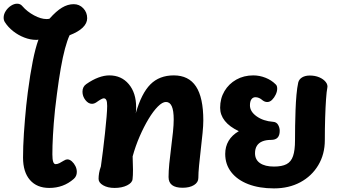

<svg xmlns="http://www.w3.org/2000/svg" viewBox="-27 -1023 1879 1059"><path d="M244.7 13.6Q176.3 13.6 138.2 -30.3Q100.1 -74.1 100.1 -153.7Q100.1 -182.1 101.2 -216.4Q102.3 -250.7 104.9 -288.3Q107.6 -326 110.7 -364.9Q113.8 -403.9 117.8 -441.6Q121.8 -479.3 126.3 -513.7Q139.2 -612.7 153.8 -685.7Q168.3 -758.7 185.1 -804.4Q182.1 -803.8 179.3 -803.4Q176.4 -803.1 172.4 -803.1Q140.1 -803.1 106.8 -816.1Q73.4 -829 45.3 -851.2Q17.2 -873.4 -0.3 -901.2Q-6.9 -911.6 -6.9 -925.4Q-6.9 -944.4 4.7 -962.3Q16.2 -980.2 33.5 -991.4Q50.8 -1002.6 67.6 -1002.6Q85.6 -1002.6 96.4 -989.1Q122.8 -958.7 160.8 -938.3Q198.9 -917.9 229.6 -917.9Q234 -917.9 237.7 -918.3Q241.3 -918.8 245.9 -919.7Q283.2 -961.9 315 -980.9Q346.8 -1000 379.4 -1000Q410.7 -1000 432.2 -977.4Q453.8 -954.9 453.8 -922.4Q453.8 -894.7 429.3 -870.9Q404.9 -847.1 356.8 -828.6Q343.8 -800.4 331.5 -754.8Q319.2 -709.2 308.3 -646.8Q297.3 -584.4 287.1 -505.4Q280.8 -459 276.5 -418.5Q272.2 -378 269.5 -342.5Q266.8 -307 265.1 -276.4Q263.3 -245.9 262.6 -219.7Q261.9 -193.6 261.9 -171.7Q261.9 -143.3 266.4 -130.4Q270.9 -117.6 279.9 -117.6Q289.7 -117.6 301.3 -123.4Q313 -129.2 324 -136.4Q330.8 -140.7 335.6 -142.3Q340.4 -143.9 344.4 -143.9Q357.1 -143.9 369.3 -133.1Q381.4 -122.3 389.1 -106.7Q396.7 -91.1 396.7 -74.9Q396.7 -50.8 379.7 -36.1Q350.9 -10.9 317.3 1.3Q283.7 13.6 244.7 13.6Z M604.6 13.6Q567.2 13.6 541.9 -1Q516.7 -15.6 516.7 -36.3Q516.7 -52 519.6 -68.9Q522.4 -85.9 529.4 -104.8Q535.1 -143.1 540.9 -191.8Q546.8 -240.6 552.2 -289.4Q557.6 -338.3 560.8 -378.1Q564.1 -417.8 564.1 -438.3Q564.1 -461.3 559.5 -471Q554.9 -480.7 545.1 -480.7Q535.2 -480.7 504.7 -458.8Q492.6 -450.4 480.1 -450.4Q460.3 -450.4 444.1 -471.1Q427.9 -491.8 427.9 -517.1Q427.9 -545 449.2 -559.4Q483.2 -583.2 515.4 -595.2Q547.6 -607.2 576 -607.2Q642.6 -607.2 683.2 -559Q723.9 -510.8 723.9 -431.3Q723.9 -418.1 723.3 -410.4Q722.8 -402.7 721.6 -397.7Q753.1 -508.1 802.6 -557.7Q852.1 -607.2 931.4 -607.2Q1013.7 -607.2 1054.1 -546.1Q1094.4 -485 1094.4 -358.6Q1094.4 -331.3 1090.3 -289.4Q1086.2 -247.6 1080.7 -200.7Q1075.2 -153.9 1071.1 -111.4Q1067 -69 1067 -41.4Q1067 -17.1 1043.1 -2.3Q1019.2 12.6 980.1 12.6Q902.7 12.6 902.7 -46.6Q902.7 -78.2 906.8 -120.9Q910.9 -163.6 916.9 -208.8Q922.9 -254.1 927 -294.9Q931.1 -335.8 931.1 -363.8Q931.1 -413.1 920.5 -436.8Q909.9 -460.6 888.3 -460.6Q868.8 -460.6 843.6 -435.3Q818.4 -410.1 792.6 -367.3Q766.7 -324.4 743.4 -270.8Q720.1 -217.2 704.6 -160.4Q706.4 -119.2 706.5 -86.8Q706.6 -54.3 704.1 -34.6Q702.1 -14.6 673.8 -0.5Q645.4 13.6 604.6 13.6Z M1484 16.1Q1403.1 16.1 1342.4 -7.2Q1281.8 -30.6 1248.5 -73.4Q1215.2 -116.3 1215.2 -174Q1215.2 -214.4 1233.9 -246.1Q1252.7 -277.8 1290.2 -299.6Q1239.4 -323.4 1213.3 -356.1Q1187.2 -388.8 1187.2 -428.6Q1187.2 -480 1211.1 -520.3Q1235 -560.6 1276.4 -583.9Q1317.8 -607.2 1370.1 -607.2Q1404.2 -607.2 1437.2 -594.2Q1470.1 -581.2 1493 -558.2Q1498.3 -553.7 1500.1 -547.4Q1501.9 -541.2 1501.9 -533.9Q1501.9 -518.7 1493.9 -501.6Q1485.9 -484.4 1473.7 -472.4Q1461.6 -460.3 1447.1 -460.3Q1441.6 -460.3 1435.1 -462.2Q1428.7 -464.1 1421.3 -469.7Q1402.2 -486.8 1382.1 -486.8Q1367.9 -486.8 1359.7 -475.3Q1351.6 -463.8 1351.6 -441.6Q1351.6 -407.7 1388.4 -381.4Q1425.2 -355.2 1478.6 -351.2Q1497.6 -350.2 1506.7 -334.8Q1515.8 -319.3 1515.8 -301.3Q1515.8 -276.6 1504.2 -264Q1492.6 -251.4 1467.9 -251.4Q1439.4 -251.4 1419.6 -243.1Q1399.8 -234.8 1389.7 -218.5Q1379.6 -202.2 1379.6 -177.9Q1379.6 -142 1407.2 -123.2Q1434.8 -104.3 1484 -104.3Q1528 -104.3 1553.3 -117.5Q1578.7 -130.7 1589.4 -162.4Q1600.2 -194.1 1600.2 -249.2Q1600.2 -285.7 1600.8 -328.8Q1601.4 -371.9 1603.1 -416.1Q1604.7 -460.3 1608.2 -499.9Q1611.7 -539.4 1618 -568Q1622.6 -586.2 1639.6 -596.3Q1656.6 -606.4 1681.7 -606.4Q1710.9 -606.4 1734 -596.6Q1757.1 -586.7 1769.8 -570.6Q1782.6 -554.4 1778 -536.4Q1774.6 -520.8 1771.4 -476.6Q1768.3 -432.3 1766.4 -372.6Q1764.6 -312.8 1764.6 -249.9Q1764.6 -172.4 1728.6 -112.1Q1692.6 -51.7 1629.5 -17.8Q1566.4 16.1 1484 16.1Z"/></svg>

Font: Playpen Sans Thai
Style: Regular
Weight: 400
Designer: Sirin Gunkloy, Laura Meseguer, Veronika Burian, José Scaglione
Foundry: TypeTogether
Version: Version 2.000